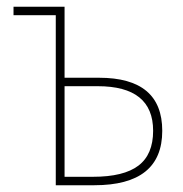

<svg xmlns="http://www.w3.org/2000/svg" viewBox="-20 -548 540 568"><path d="M145 0V-503H20V-528H171V-318H273Q460 -318 460 -161Q460 0 259 0ZM171 -25H255Q346 -25 389.5 -58Q433 -91 433 -161Q433 -293 269 -293H171Z"/></svg>

Font: Noto Sans Mono ExtraCondensed Thin
Style: Regular
Weight: 100
Width: 2
Designer: Monotype Design Team
Foundry: Monotype Imaging Inc.
Version: Version 2.014; ttfautohint (v1.8.4.7-5d5b)